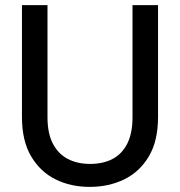

<svg xmlns="http://www.w3.org/2000/svg" viewBox="-20 -720 705 752"><path d="M331 12Q257 12 197.5 -17.5Q138 -47 102 -107.5Q66 -168 66 -262V-700H166V-261Q166 -198 187 -157.5Q208 -117 245.5 -97.5Q283 -78 333 -78Q384 -78 421 -97.5Q458 -117 478.5 -157.5Q499 -198 499 -261V-700H599V-262Q599 -168 563 -107.5Q527 -47 466.5 -17.5Q406 12 331 12Z"/></svg>

Font: DM Sans 24pt Medium
Style: Regular
Weight: 500
Designer: Colophon Foundry, Jonny Pinhorn
Foundry: Colophon Foundry
Version: Version 4.004;gftools[0.9.30]